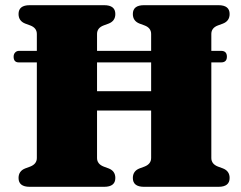

<svg xmlns="http://www.w3.org/2000/svg" viewBox="-20 -720 929 740"><path d="M354 -111Q354 -88 379.5 -78L398.5 -71Q424.5 -61 424.5 -34Q424.5 0 381.5 0H94.5Q51.5 0 51.5 -34Q51.5 -61 77.5 -71L96.5 -78Q122 -88 122 -111V-479.5H52.5Q32.5 -479.5 32.5 -501.5Q32.5 -511.5 38.5 -517.8Q44.5 -524 53.5 -524H122V-589Q122 -612.5 96.5 -622L77.5 -629Q51.5 -639 51.5 -666Q51.5 -700 94.5 -700H381.5Q424.5 -700 424.5 -666Q424.5 -639 398.5 -629L379.5 -622Q354 -612.5 354 -589V-524H562.5V-589Q562.5 -612.5 537 -622L518 -629Q492 -639 492 -666Q492 -700 535 -700H822Q865 -700 865 -666Q865 -639 839 -629L820 -622Q794.5 -612.5 794.5 -589V-524H832Q854.5 -524 854.5 -501.5Q854.5 -479.5 832 -479.5H794.5V-111Q794.5 -88 820 -78L839 -71Q865 -61 865 -34Q865 0 822 0H535Q492 0 492 -34Q492 -61 518 -71L537 -78Q562.5 -88 562.5 -111V-294H354ZM354 -368.5H562.5V-479.5H354Z"/></svg>

Font: Fraunces 9pt S000 Black
Style: Regular
Weight: 900
Version: Version 1.000; ttfautohint (v1.8.3)